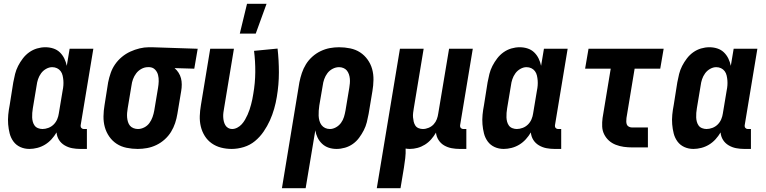

<svg xmlns="http://www.w3.org/2000/svg" viewBox="-20 -777 4040 1012"><path d="M135 8Q109 8 87 -2Q65 -12 51 -31Q37 -50 31 -73.5Q25 -97 23 -122Q21 -147 23.5 -172.5Q26 -198 31 -223L50 -343Q54 -365 59.5 -387Q65 -409 75.5 -429.5Q86 -450 100.5 -469Q115 -488 134 -501.5Q153 -515 175 -521.5Q197 -528 219 -528Q241 -528 261 -521.5Q281 -515 295.5 -501Q310 -487 319 -468.5Q328 -450 332 -430L347 -520H472L405 -116Q404 -108 409 -102.5Q414 -97 421 -97H438V8H403Q381 8 360 4Q339 0 320.5 -11Q302 -22 291 -39.5Q280 -57 278 -79Q267 -60 251.5 -43Q236 -26 217 -14.5Q198 -3 176.5 2.5Q155 8 135 8ZM204 -97Q219 -97 235 -103Q251 -109 263 -121Q275 -133 281.5 -148.5Q288 -164 290 -179L310 -299Q313 -313 314 -326.5Q315 -340 314 -353Q313 -366 310 -379Q307 -392 299.5 -402Q292 -412 280.5 -417.5Q269 -423 255 -423Q239 -423 223 -414Q207 -405 196.5 -390.5Q186 -376 180.5 -359.5Q175 -343 173 -326L153 -206Q151 -194 150 -182Q149 -170 149.5 -158Q150 -146 153 -135Q156 -124 162.5 -115Q169 -106 180.5 -101.5Q192 -97 204 -97Z M706 8Q676 8 647 2Q618 -4 595 -19Q572 -34 556 -57Q540 -80 532.5 -107Q525 -134 525.5 -164Q526 -194 531 -223L550 -343Q555 -368 563.5 -392.5Q572 -417 587 -438.5Q602 -460 622.5 -477Q643 -494 667 -505Q691 -516 716 -522Q741 -528 765 -528H781L1022 -520L1004 -415L900 -418Q912 -408 921 -394Q930 -380 934 -364.5Q938 -349 938 -331.5Q938 -314 935 -297L915 -177Q911 -152 903 -128Q895 -104 881.5 -82Q868 -60 848 -42Q828 -24 804 -12.5Q780 -1 755 3.5Q730 8 706 8ZM707 -97Q724 -97 740.5 -105.5Q757 -114 767.5 -128.5Q778 -143 784 -160Q790 -177 793 -194L813 -314Q816 -331 816.5 -348.5Q817 -366 813 -382Q809 -398 797.5 -410Q786 -422 768 -423H759Q742 -423 725.5 -414Q709 -405 698 -390.5Q687 -376 681 -359.5Q675 -343 673 -326L653 -206Q651 -194 650 -182Q649 -170 650 -158Q651 -146 654.5 -134.5Q658 -123 665 -114.5Q672 -106 683.5 -101.5Q695 -97 707 -97Z M1244 -600 1282 -757H1385L1328 -600ZM1201 8Q1172 8 1145 1Q1118 -6 1096 -21.5Q1074 -37 1059.5 -60Q1045 -83 1038.5 -110Q1032 -137 1033 -165.5Q1034 -194 1039 -223L1088 -520H1213L1161 -206Q1159 -195 1157.5 -183.5Q1156 -172 1156.5 -160.5Q1157 -149 1159.5 -138Q1162 -127 1167.5 -117.5Q1173 -108 1182.5 -102.5Q1192 -97 1203 -97Q1217 -97 1230.5 -104Q1244 -111 1254 -122Q1264 -133 1271.5 -146Q1279 -159 1285 -172.5Q1291 -186 1295.5 -199.5Q1300 -213 1303.5 -226.5Q1307 -240 1310 -254Q1313 -268 1315 -282Q1325 -339 1325.5 -396.5Q1326 -454 1319 -509L1443 -521Q1450 -459 1450 -395Q1450 -331 1439 -266Q1434 -235 1425 -203.5Q1416 -172 1402.5 -142Q1389 -112 1369.5 -83.5Q1350 -55 1324 -33.5Q1298 -12 1265.5 -2Q1233 8 1201 8Z M1466 215 1558 -343Q1563 -368 1571 -392Q1579 -416 1592.5 -438Q1606 -460 1626 -478Q1646 -496 1670 -507.5Q1694 -519 1718.5 -523.5Q1743 -528 1767 -528Q1797 -528 1826 -522Q1855 -516 1878 -501Q1901 -486 1917.5 -463Q1934 -440 1941.5 -413Q1949 -386 1948.5 -356Q1948 -326 1943 -297L1923 -177Q1919 -155 1913.5 -133Q1908 -111 1897.5 -90.5Q1887 -70 1873 -51Q1859 -32 1840 -18.5Q1821 -5 1798.5 1.5Q1776 8 1754 8Q1732 8 1712.5 1.5Q1693 -5 1678 -19Q1663 -33 1654 -51.5Q1645 -70 1642 -90L1591 215ZM1719 -97Q1735 -97 1751 -106Q1767 -115 1777.5 -129.5Q1788 -144 1793 -160.5Q1798 -177 1801 -194L1821 -314Q1823 -326 1824 -338Q1825 -350 1824 -362Q1823 -374 1819 -385.5Q1815 -397 1808 -405.5Q1801 -414 1790 -418.5Q1779 -423 1767 -423Q1750 -423 1733.5 -414.5Q1717 -406 1706 -391.5Q1695 -377 1689 -360Q1683 -343 1681 -326L1663 -221Q1661 -207 1660 -193.5Q1659 -180 1659.5 -167Q1660 -154 1663.5 -141Q1667 -128 1674.5 -118Q1682 -108 1693.5 -102.5Q1705 -97 1719 -97Z M1966 215 2088 -520H2213L2161 -206Q2159 -194 2157.5 -182Q2156 -170 2157 -158.5Q2158 -147 2160.5 -136Q2163 -125 2169 -115.5Q2175 -106 2186 -101.5Q2197 -97 2209 -97Q2224 -97 2239.5 -103.5Q2255 -110 2266 -122Q2277 -134 2282.5 -149Q2288 -164 2290 -179L2347 -520H2472L2405 -116Q2404 -108 2409 -102.5Q2414 -97 2421 -97H2438V8H2403Q2381 8 2360 4Q2339 0 2321 -10.5Q2303 -21 2291.5 -39Q2280 -57 2278 -78Q2267 -59 2252.5 -42.5Q2238 -26 2219.5 -14.5Q2201 -3 2180.5 2.5Q2160 8 2140 8Q2134 8 2129 7.5Q2124 7 2118 6Q2119 31 2116 56.5Q2113 82 2109 107L2091 215Z M2635 8Q2609 8 2587 -2Q2565 -12 2551 -31Q2537 -50 2531 -73.5Q2525 -97 2523 -122Q2521 -147 2523.5 -172.5Q2526 -198 2531 -223L2550 -343Q2554 -365 2559.5 -387Q2565 -409 2575.5 -429.5Q2586 -450 2600.5 -469Q2615 -488 2634 -501.5Q2653 -515 2675 -521.5Q2697 -528 2719 -528Q2741 -528 2761 -521.5Q2781 -515 2795.5 -501Q2810 -487 2819 -468.5Q2828 -450 2832 -430L2847 -520H2972L2905 -116Q2904 -108 2909 -102.5Q2914 -97 2921 -97H2938V8H2903Q2881 8 2860 4Q2839 0 2820.5 -11Q2802 -22 2791 -39.5Q2780 -57 2778 -79Q2767 -60 2751.5 -43Q2736 -26 2717 -14.5Q2698 -3 2676.5 2.5Q2655 8 2635 8ZM2704 -97Q2719 -97 2735 -103Q2751 -109 2763 -121Q2775 -133 2781.5 -148.5Q2788 -164 2790 -179L2810 -299Q2813 -313 2814 -326.5Q2815 -340 2814 -353Q2813 -366 2810 -379Q2807 -392 2799.5 -402Q2792 -412 2780.5 -417.5Q2769 -423 2755 -423Q2739 -423 2723 -414Q2707 -405 2696.5 -390.5Q2686 -376 2680.5 -359.5Q2675 -343 2673 -326L2653 -206Q2651 -194 2650 -182Q2649 -170 2649.5 -158Q2650 -146 2653 -135Q2656 -124 2662.5 -115Q2669 -106 2680.5 -101.5Q2692 -97 2704 -97Z M3312 0Q3290 0 3268 -3Q3246 -6 3225.5 -14Q3205 -22 3189.5 -36Q3174 -50 3164.5 -69Q3155 -88 3154 -110Q3153 -132 3156 -155L3199 -415H3064L3082 -520H3478L3460 -415H3325L3282 -155Q3281 -146 3281 -137Q3281 -128 3284 -120.5Q3287 -113 3295 -109Q3303 -105 3312 -105H3395V0Z M3635 8Q3609 8 3587 -2Q3565 -12 3551 -31Q3537 -50 3531 -73.5Q3525 -97 3523 -122Q3521 -147 3523.5 -172.5Q3526 -198 3531 -223L3550 -343Q3554 -365 3559.5 -387Q3565 -409 3575.5 -429.5Q3586 -450 3600.5 -469Q3615 -488 3634 -501.5Q3653 -515 3675 -521.5Q3697 -528 3719 -528Q3741 -528 3761 -521.5Q3781 -515 3795.5 -501Q3810 -487 3819 -468.5Q3828 -450 3832 -430L3847 -520H3972L3905 -116Q3904 -108 3909 -102.5Q3914 -97 3921 -97H3938V8H3903Q3881 8 3860 4Q3839 0 3820.5 -11Q3802 -22 3791 -39.5Q3780 -57 3778 -79Q3767 -60 3751.5 -43Q3736 -26 3717 -14.5Q3698 -3 3676.5 2.5Q3655 8 3635 8ZM3704 -97Q3719 -97 3735 -103Q3751 -109 3763 -121Q3775 -133 3781.5 -148.5Q3788 -164 3790 -179L3810 -299Q3813 -313 3814 -326.5Q3815 -340 3814 -353Q3813 -366 3810 -379Q3807 -392 3799.5 -402Q3792 -412 3780.5 -417.5Q3769 -423 3755 -423Q3739 -423 3723 -414Q3707 -405 3696.5 -390.5Q3686 -376 3680.5 -359.5Q3675 -343 3673 -326L3653 -206Q3651 -194 3650 -182Q3649 -170 3649.5 -158Q3650 -146 3653 -135Q3656 -124 3662.5 -115Q3669 -106 3680.5 -101.5Q3692 -97 3704 -97Z"/></svg>

Font: Iosevka SS18 Extrabold
Style: Italic
Weight: 800
Italic angle: -9°
Monospace: yes
Designer: Belleve Invis
Foundry: Belleve Invis
Version: Version 25.1.1; ttfautohint (v1.8.4)